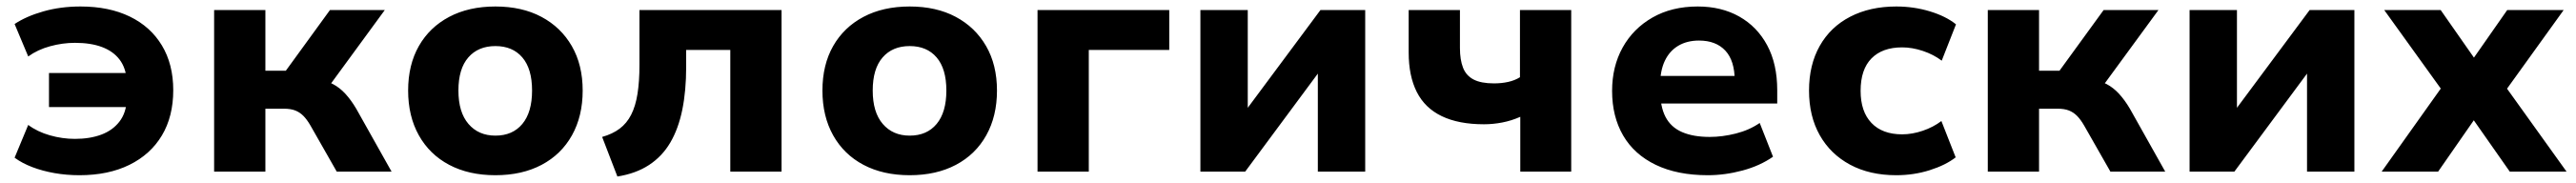

<svg xmlns="http://www.w3.org/2000/svg" viewBox="-20 -529 7939 564"><path d="M225 11Q185 11 148 4.5Q111 -2 79.5 -14Q48 -26 25 -43L67 -144Q95 -123 133.5 -112Q172 -101 211 -101Q257 -101 292 -114Q327 -127 348 -154Q369 -181 371 -223L380 -199H131V-304H380L371 -280Q368 -320 348.5 -345.5Q329 -371 294.5 -384Q260 -397 211 -397Q173 -397 134.5 -386.5Q96 -376 67 -355L25 -455Q61 -479 114 -494Q167 -509 228 -509Q316 -509 380 -478Q444 -447 479 -389Q514 -331 514 -251Q514 -170 479 -111.5Q444 -53 379 -21Q314 11 225 11Z M640 0V-498H798V-311H861L997 -498H1166L980 -244L958 -284Q985 -281 1006 -270Q1027 -259 1044.5 -240Q1062 -221 1078 -194L1187 0H1018L937 -142Q926 -161 915 -172Q904 -183 890 -188.5Q876 -194 855 -194H798V0Z M1507 11Q1425 11 1364.5 -21Q1304 -53 1271 -112Q1238 -171 1238 -250Q1238 -329 1271 -387Q1304 -445 1364.5 -477Q1425 -509 1507 -509Q1589 -509 1649 -477Q1709 -445 1742.5 -387Q1776 -329 1776 -250Q1776 -171 1743 -112Q1710 -53 1649.5 -21Q1589 11 1507 11ZM1507 -111Q1560 -111 1590 -147Q1620 -183 1620 -250Q1620 -317 1590 -352Q1560 -387 1507 -387Q1454 -387 1423.5 -352Q1393 -317 1393 -250Q1393 -183 1424 -147Q1455 -111 1507 -111Z M1883 15 1836 -107Q1868 -116 1890 -132.5Q1912 -149 1925.5 -175.5Q1939 -202 1945 -240Q1951 -278 1951 -328V-498H2389V0H2231V-375H2095V-323Q2095 -249 2083 -190.5Q2071 -132 2046 -89.5Q2021 -47 1980.5 -20.5Q1940 6 1883 15Z M2784 11Q2702 11 2641.5 -21Q2581 -53 2548 -112Q2515 -171 2515 -250Q2515 -329 2548 -387Q2581 -445 2641.5 -477Q2702 -509 2784 -509Q2866 -509 2926 -477Q2986 -445 3019.5 -387Q3053 -329 3053 -250Q3053 -171 3020 -112Q2987 -53 2926.5 -21Q2866 11 2784 11ZM2784 -111Q2837 -111 2867 -147Q2897 -183 2897 -250Q2897 -317 2867 -352Q2837 -387 2784 -387Q2731 -387 2700.5 -352Q2670 -317 2670 -250Q2670 -183 2701 -147Q2732 -111 2784 -111Z M3178 0V-498H3584V-375H3336V0Z M3680 0V-498H3826V-182H3815L4050 -498H4188V0H4042V-317H4053L3818 0Z M4666 0V-169Q4639 -157 4610.5 -151.5Q4582 -146 4554 -146Q4476 -146 4424 -171Q4372 -196 4347 -245.5Q4322 -295 4322 -367V-498H4480V-381Q4480 -345 4489.5 -320.5Q4499 -296 4522 -284Q4545 -272 4585 -272Q4608 -272 4628.5 -276.5Q4649 -281 4665 -291V-498H4823V0Z M5244 11Q5150 11 5083.5 -21Q5017 -53 4983 -111.5Q4949 -170 4949 -249Q4949 -324 4981.5 -382.5Q5014 -441 5073.5 -475Q5133 -509 5213 -509Q5286 -509 5341 -478Q5396 -447 5427 -389.5Q5458 -332 5458 -251V-210H5076V-295H5341L5327 -280Q5327 -342 5298 -373Q5269 -404 5217 -404Q5180 -404 5153 -388Q5126 -372 5111.5 -341.5Q5097 -311 5097 -266V-253Q5097 -201 5113.5 -169Q5130 -137 5164.5 -122Q5199 -107 5250 -107Q5289 -107 5330.5 -117.5Q5372 -128 5404 -150L5445 -46Q5405 -18 5351 -3.5Q5297 11 5244 11Z M5825 11Q5743 11 5682.5 -21.5Q5622 -54 5589 -112.5Q5556 -171 5556 -250Q5556 -329 5589 -387.5Q5622 -446 5683 -477.5Q5744 -509 5825 -509Q5879 -509 5928.5 -494Q5978 -479 6009 -454L5965 -342Q5940 -361 5907 -372Q5874 -383 5843 -383Q5782 -383 5748.5 -349Q5715 -315 5715 -249Q5715 -185 5748.5 -150Q5782 -115 5843 -115Q5874 -115 5906.5 -126Q5939 -137 5964 -156L6008 -44Q5977 -20 5928 -4.5Q5879 11 5825 11Z M6107 0V-498H6265V-311H6328L6464 -498H6633L6447 -244L6425 -284Q6452 -281 6473 -270Q6494 -259 6511.5 -240Q6529 -221 6545 -194L6654 0H6485L6404 -142Q6393 -161 6382 -172Q6371 -183 6357 -188.5Q6343 -194 6322 -194H6265V0Z M6729 0V-498H6875V-182H6864L7099 -498H7237V0H7091V-317H7102L6867 0Z M7321 0 7531 -295 7535 -212 7329 -498H7503L7617 -335H7594L7708 -498H7882L7676 -212L7680 -294L7891 0H7716L7594 -174H7616L7495 0Z"/></svg>

Font: Nunito Sans 9pt ExtraBold
Style: Regular
Weight: 800
Version: Version 3.101;gftools[0.9.27]